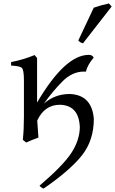

<svg xmlns="http://www.w3.org/2000/svg" viewBox="-20 -808 663 1105"><path d="M231 277.3Q215.3 271 207.5 260.7Q343.8 144 390.6 72.3Q437.5 0.5 439.5 -74.2Q435.1 -202.1 324.7 -205.1Q236.3 -205.1 194.3 -114.3Q197.8 -55.7 201.2 -16.1Q165 -3.4 130.4 12.2L111.3 -3.4Q117.7 -60.5 117.7 -135.3V-346.7Q117.7 -408.7 104.5 -418.5Q91.3 -428.2 43.9 -430.7V-450.7Q114.7 -464.4 179.2 -491.2L193.4 -474.1V-217.8Q354.5 -492.2 490.7 -492.2Q512.2 -492.2 519 -476.1Q484.4 -436 474.1 -395.5L461.9 -396Q396 -396 339.8 -339.8Q283.7 -283.7 232.9 -211.9Q295.9 -267.1 381.3 -267.1Q508.8 -262.2 520 -124Q520 0 451.4 86.4Q382.8 172.9 231 277.3ZM457.5 -558.6Q440.9 -562.5 430.7 -575.2L519.5 -763.7Q566.4 -779.8 606.9 -788.1L622.6 -770.5Z"/></svg>

Font: Kelvinch
Style: Regular
Weight: 400
Designer: Paul James MIller
Foundry: High-Logic / Made with FontCreator
Version: Version 3.30 September 23, 2016